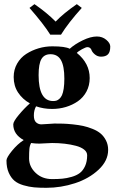

<svg xmlns="http://www.w3.org/2000/svg" viewBox="-20 -667 561 925"><path d="M166 -305.2Q166 -180.2 235.8 -180.2Q244.6 -180.2 251.5 -182.1Q258.3 -184.1 265.9 -190.7Q273.4 -197.3 278.6 -208.5Q283.7 -219.7 286.9 -240Q290 -260.3 290 -288.1Q290 -348.1 273.9 -377Q257.8 -405.8 223.1 -405.8Q193.4 -405.8 179.7 -382.8Q166 -359.9 166 -305.2ZM129.9 22Q123 34.7 121.6 50.5Q120.1 66.4 120.1 96.2Q120.1 135.7 151.6 165.8Q183.1 195.8 231 195.8Q259.3 195.8 280.3 193.8Q301.3 191.9 325.2 185.1Q349.1 178.2 364.5 166.5Q379.9 154.8 389.9 133.1Q399.9 111.3 399.9 81.1Q399.9 65.4 385.3 53.7Q370.6 42 345.7 35.4Q320.8 28.8 291.7 25.4Q262.7 22 231 22Q220.7 22 200.2 23.4Q179.7 24.9 169.9 24.9Q149.4 24.9 129.9 22ZM11.2 106Q11.2 92.3 37.8 59.6Q64.5 26.9 94.2 7.8Q43.9 -19.5 43.9 -67.9Q43.9 -81.5 70.6 -113.5Q97.2 -145.5 124 -168.9Q88.4 -189 67.1 -221.2Q45.9 -253.4 45.9 -295.9Q45.9 -331.5 62.5 -360.6Q79.1 -389.6 106.4 -407.2Q133.8 -424.8 166 -434.3Q198.2 -443.8 231.9 -443.8Q294.4 -443.8 315.9 -432.1Q340.3 -454.1 378.4 -472.7Q416.5 -491.2 446.8 -491.2Q473.1 -491.2 492.2 -475.1Q511.2 -459 511.2 -442.9Q511.2 -416 500 -405Q488.8 -394 466.8 -394Q449.7 -394 436.5 -405.3Q423.3 -416.5 419.9 -428.2Q414.1 -439.9 400.9 -439.9Q393.6 -439.9 374.8 -429.7Q356 -419.4 350.1 -412.1Q412.1 -361.8 412.1 -291Q412.1 -254.9 396.5 -225.8Q380.9 -196.8 355 -179Q329.1 -161.1 297.4 -151.6Q265.6 -142.1 231 -142.1Q189.9 -142.1 153.8 -154.8Q143.1 -135.7 143.1 -110.8Q143.1 -87.4 153.8 -77.6Q164.6 -67.9 179.2 -67.9Q189.5 -67.9 210.4 -69.8Q231.4 -71.8 242.2 -71.8Q265.6 -71.8 283.9 -71.3Q302.2 -70.8 330.6 -67.9Q358.9 -64.9 380.4 -60.3Q401.9 -55.7 425.8 -46.1Q449.7 -36.6 465.1 -23.4Q480.5 -10.3 490.7 9.8Q501 29.8 501 55.2Q501 107.4 455.1 150.4Q409.2 193.4 341.6 215.6Q273.9 237.8 203.1 237.8Q168.9 237.8 144.5 235.6Q120.1 233.4 93.3 225.6Q66.4 217.8 49.8 203.9Q33.2 189.9 22.2 165.3Q11.2 140.6 11.2 106ZM273.9 -500H222.2Q189.5 -552.2 122.1 -628.9L146 -647Q207 -605 248 -563Q285.6 -602.5 350.1 -647L374 -628.9Q308.6 -556.2 273.9 -500Z"/></svg>

Font: Common Serif
Style: Bold
Weight: 700
Designer: Philipp H. Poll, Khaled Hosny
Foundry: Stefan Peev, Context Ltd.
Version: Version 1.026